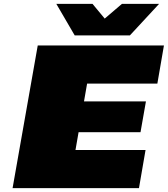

<svg xmlns="http://www.w3.org/2000/svg" viewBox="-20 -972 867 992"><path d="M366 -789 271 -952H458L521 -876L610 -952H802L651 -789ZM45 0 175 -737H827L793 -540H430L414 -448H734L706 -289H386L370 -197H732L698 0Z"/></svg>

Font: Tomorrow ExtraBold
Style: Italic
Weight: 800
Italic angle: -10°
Designer: Tony de Marco, Monica Rizzolli
Foundry: Just in Type
Version: Version 2.002